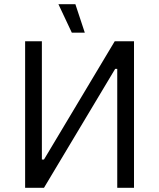

<svg xmlns="http://www.w3.org/2000/svg" viewBox="-20 -897 760 917"><path d="M323 -741H385L340 -877H259ZM100 0H190L530 -568H540V0H620V-700H528L190 -135H180V-700H100Z"/></svg>

Font: Fixel Display Regular
Style: Regular
Weight: 400
Designer: AlfaBravo + MacPaw
Foundry: Kyrylo Tkachov, Marchela Mozhyna, Serhii Makarenko, Maria Weinstein, Zakhar Kryvoshyya
Version: Version 1.211